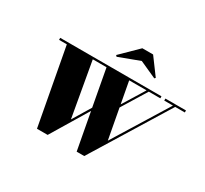

<svg xmlns="http://www.w3.org/2000/svg" viewBox="-195 -1312 1727 1615"><g transform="rotate(30 668.0 -505.0)"><path d="M806.5 -924.5 605 -849 594.5 -860 757 -1019.5H861.5L979.5 -860L970.5 -850.5ZM894 -201 1221 -730.5H1136.5V-750H1336.5V-730.5H1243L787 10H713.5L647 -347.5L431.5 10H328L190.5 -730.5H115V-750H1098.5V-730.5H986.5L840 -492ZM536 -201 641.5 -375.5 576 -730.5H442.5ZM796 -730.5 835 -519.5 965 -730.5Z"/></g></svg>

Font: Bodoni* 11pt Fatface
Style: Italic
Weight: 900
Italic angle: -13°
Version: Version 2.3